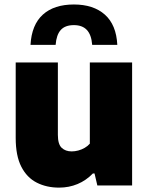

<svg xmlns="http://www.w3.org/2000/svg" viewBox="-20 -827 662 856"><path d="M243.5 9.5Q187.5 9.5 143.8 -12.8Q100 -35 75 -83.8Q50 -132.5 50 -212.5V-548.5H238V-226Q238 -184 255 -168Q272 -152 299.5 -152Q314 -152 329 -156Q344 -160 357.5 -167.8Q371 -175.5 380.5 -186.5V-548.5H569V0H414L401.5 -53.5H394Q364 -22.5 325.8 -6.5Q287.5 9.5 243.5 9.5ZM116 -627Q121 -716.5 171 -761.8Q221 -807 309.5 -807Q396.5 -807 447.5 -761.8Q498.5 -716.5 503 -627H391Q387.5 -672 367.2 -693.5Q347 -715 309.5 -715Q270.5 -715 251 -693.5Q231.5 -672 228 -627Z"/></svg>

Font: Encode Sans Condensed Thin ExtraBold
Style: Regular
Weight: 800
Version: Version 3.002